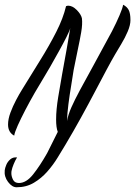

<svg xmlns="http://www.w3.org/2000/svg" viewBox="-29 -561 571 811"><path d="M41 230Q22 230 5 207.5Q-12 185 -9 158Q-8 149 -2.5 135.5Q3 122 14.5 112Q26 102 43 104Q35 117 28.5 133Q22 149 20 160Q19 163 19 171Q19 184 26 198Q33 212 51 212Q82 212 111 175.5Q140 139 170 86L215 -4Q208 -22 208 -56Q208 -98 217 -152Q224 -195 233.5 -248Q243 -301 252.5 -353Q262 -405 268 -443Q266 -433 252 -405Q238 -377 219 -343Q200 -309 183 -279Q166 -249 157 -235Q139 -206 118 -169.5Q97 -133 78 -96.5Q59 -60 46 -31Q33 -2 31 12Q5 -2 5 -35Q5 -58 15 -85Q25 -112 39 -138.5Q53 -165 65 -184Q103 -246 141 -307Q179 -368 208.5 -426Q238 -484 250 -535Q256 -537 259 -537Q277 -537 295 -519Q313 -501 317 -484Q320 -460 314 -425Q308 -390 299 -348.5Q290 -307 282 -265Q278 -237 271.5 -198.5Q265 -160 260 -121Q255 -82 254 -50Q259 -77 272.5 -107.5Q286 -138 308.5 -180Q331 -222 364.5 -282.5Q398 -343 444 -429Q463 -466 476 -496.5Q489 -527 491 -541Q507 -533 514.5 -519Q522 -505 522 -476Q522 -455 510.5 -428Q499 -401 483.5 -375.5Q468 -350 457 -331Q444 -309 422 -268Q400 -227 372.5 -174.5Q345 -122 313 -64Q281 -6 247 51Q233 74 214.5 104.5Q196 135 171 163.5Q146 192 114 211Q82 230 41 230Z"/></svg>

Font: Birthstone
Style: Regular
Weight: 400
Designer: Robert E. Leuschke
Foundry: Robert E. Leuschke
Version: Version 1.013; ttfautohint (v1.8.3)